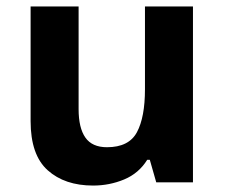

<svg xmlns="http://www.w3.org/2000/svg" viewBox="-20 -566 697 596"><path d="M579 -546V0H465L445 -70H437Q411 -28 365.5 -9Q320 10 269 10Q181 10 128 -37.5Q75 -85 75 -190V-546H224V-227Q224 -169 245 -139Q266 -109 312 -109Q380 -109 405 -155.5Q430 -202 430 -289V-546Z"/></svg>

Font: Noto Sans Ol Chiki
Style: Regular
Weight: 400
Designer: Monotype Design Team, Lewis McGuffie
Foundry: Monotype Imaging Inc.
Version: Version 2.003